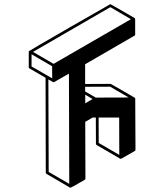

<svg xmlns="http://www.w3.org/2000/svg" viewBox="-20 -853 772 903"><path d="M312 29.8 309.1 29.3 198.7 -35.2Q195.8 -37.1 195.3 -40.5Q194.3 -263.7 194.3 -487.3L118.7 -531.2Q115.7 -533.2 115.2 -536.6V-610.8Q115.7 -610.8 115.7 -612.1Q115.7 -613.3 306.6 -723.4Q497.6 -833.5 499 -833.5Q500.5 -833.5 613.3 -768.1V-767.6Q613.8 -767.6 614 -767.3Q614.3 -767.1 614.5 -765.9Q614.7 -764.6 615.7 -763.7V-690.4Q615.7 -687 612.3 -685.1L380.4 -550.8V-458L500 -458.5Q501.5 -458.5 557.6 -426Q613.8 -393.6 614.5 -392.8Q615.2 -392.1 616 -390.1Q616.7 -388.2 617.2 -148.9Q617.2 -145 614.3 -143.1Q550.3 -106.4 549.6 -106.2Q548.8 -106 546.9 -106V-106.4H545.4L434.6 -170.9Q431.2 -172.9 431.2 -176.8L430.7 -300.3H416L380.9 -279.8L381.8 -13.2Q381.8 -9.3 378.4 -7.3Q314.5 29.8 312 29.8ZM430.2 -394 585.4 -394.5 498 -445.3 380.4 -444.8V-422.9ZM380.9 -367.2Q397.9 -377.4 415.5 -387.2L380.9 -407.7ZM231.9 -552.7 595.7 -762.7 499 -819.3 135.3 -608.9ZM225.6 -484.4 225.1 -541.5 128.4 -597.7V-540.5ZM305.7 11.7 304.2 -506.8 233.4 -466.3H231.9Q231.4 -466.3 231 -466.3Q230.5 -466.3 230.2 -466.6Q230 -466.8 229.5 -466.8Q229 -466.8 207.5 -479.5L209 -44.4ZM541 -124.5 540.5 -300.3H443.8L444.3 -180.7Z"/></svg>

Font: 3D Isometric
Style: Bold
Weight: 700
Designer: GGBotNet
Foundry: GGBotNet
Version: 1.14